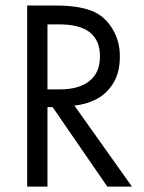

<svg xmlns="http://www.w3.org/2000/svg" viewBox="-20 -687 529 707"><path d="M188 -666.5Q265.1 -666.5 314.9 -648.2Q364.7 -629.9 394.5 -580.1Q421.4 -535.6 421.4 -479.5Q421.4 -418.5 396 -378.9Q370.6 -339.4 332.5 -320.6Q294.4 -301.8 253.9 -298.3L465.8 0H375L173.8 -292.5H154.8V0H80.1V-666.5ZM154.8 -597.2V-357.9H201.2Q270.5 -357.9 309.3 -388.7Q348.1 -419.4 348.1 -479.5Q348.1 -597.2 199.2 -597.2Z"/></svg>

Font: NMS Futura Pro Book
Style: Regular
Weight: 400
Designer: Blend3rman
Version: Version 0.1